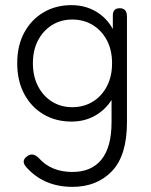

<svg xmlns="http://www.w3.org/2000/svg" viewBox="-20 -511 589 747"><path d="M262 216Q150 216 82 139Q60 114 87 96Q108 81 131 104Q179 158 262 158Q336 158 375 109.5Q414 61 414 -36V-122Q389 -83 349 -60.5Q309 -38 258 -38Q197 -38 149.5 -66Q102 -94 74.5 -145Q47 -196 47 -265Q47 -334 74.5 -384.5Q102 -435 149.5 -463Q197 -491 258 -491Q310 -491 352 -467Q394 -443 419 -398V-451Q419 -479 446 -479Q474 -479 474 -446V-36Q474 94 415.5 155Q357 216 262 216ZM261 -94Q306 -94 341 -115.5Q376 -137 396 -175.5Q416 -214 416 -265Q416 -316 396 -354Q376 -392 341 -413.5Q306 -435 261 -435Q217 -435 182.5 -413.5Q148 -392 128 -354Q108 -316 108 -265Q108 -214 128 -175.5Q148 -137 182.5 -115.5Q217 -94 261 -94Z"/></svg>

Font: Shin Retro Maru Gothic Regular
Style: Regular
Weight: 400
Designer: Iose
Foundry: Typographish
Version: Version 1.002